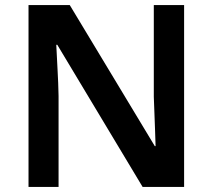

<svg xmlns="http://www.w3.org/2000/svg" viewBox="-20 -734 835 754"><path d="M703 0H540L205 -558H201Q203 -512 206 -460.5Q209 -409 210 -357V0H92V-714H254L588 -160H591Q590 -188 589 -220.5Q588 -253 586.5 -287.5Q585 -322 584 -354V-714H703Z"/></svg>

Font: Noto Sans Adlam SemiBold
Style: Regular
Weight: 600
Version: Version 3.001